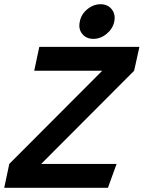

<svg xmlns="http://www.w3.org/2000/svg" viewBox="-59 -889 680 909"><path d="M425 -554H103L127 -667H601L576 -554L136 -113H493L452 0H-39L-15 -113ZM383 -705Q349 -705 330 -729Q311 -753 319 -787Q325 -821 354 -845Q383 -869 417 -869Q451 -869 470 -845Q489 -821 482 -787Q475 -753 446 -729Q417 -705 383 -705Z"/></svg>

Font: Epunda Sans
Style: Bold Italic
Weight: 700
Italic angle: -12.0243°
Designer: Simon Atzbach
Foundry: typofactur
Version: Version 2.204; ttfautohint (v1.8.4.7-5d5b)